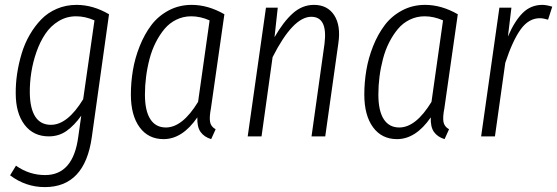

<svg xmlns="http://www.w3.org/2000/svg" viewBox="-20 -554 2264 780"><path d="M291 -534.2Q357.9 -534.2 422.9 -496.1L353 2.9Q324.7 206.1 162.1 206.1Q84.5 206.1 21 158.2L44.9 119.1Q99.1 157.2 163.1 157.2Q277.3 157.2 297.9 2L310.1 -84Q281.7 -44.4 250.5 -22.2Q219.2 0 178.2 0Q115.7 0 79.8 -47.1Q43.9 -94.2 43.9 -174.8Q43.5 -214.4 49.6 -254.9Q55.7 -295.4 67.9 -336.2Q80.1 -377 100.6 -412.4Q121.1 -447.8 147.5 -475.1Q173.8 -502.4 210.9 -518.3Q248 -534.2 291 -534.2ZM289.1 -487.8Q250.5 -487.8 218.3 -468.3Q186 -448.7 164.6 -417Q143.1 -385.3 128.4 -343.8Q113.8 -302.2 107.2 -260Q100.6 -217.8 101.1 -175.8Q102.1 -112.8 123.5 -79.8Q145 -46.9 187 -46.9Q254.4 -46.9 317.9 -150.9L363.8 -471.2Q326.2 -487.8 289.1 -487.8Z M758.8 -534.2Q825.2 -534.2 891.6 -496.1L836.9 -113.8Q830.1 -78.6 833.3 -59.3Q836.4 -40 856 -28.8L837.9 11.2Q809.1 2.4 794.7 -18.1Q780.3 -38.6 781.7 -77.1Q720.7 11.2 644.5 11.2Q582.5 11.2 547.1 -37.1Q511.7 -85.4 511.7 -169.9Q511.7 -219.7 520 -269Q528.3 -318.4 547.6 -366.7Q566.9 -415 594.7 -451.9Q622.6 -488.8 665 -511.5Q707.5 -534.2 758.8 -534.2ZM756.8 -487.8Q724.6 -487.8 696.5 -474.1Q668.5 -460.4 648.4 -436.5Q628.4 -412.6 612.8 -381.8Q597.2 -351.1 587.6 -314.9Q578.1 -278.8 573.5 -242.4Q568.8 -206.1 568.8 -169.9Q568.8 -104 590.6 -70.1Q612.3 -36.1 653.8 -36.1Q721.2 -36.1 784.7 -140.1L831.5 -471.2Q793.9 -487.8 756.8 -487.8Z M1255.4 -534.2Q1310.5 -534.2 1337.9 -491.9Q1365.2 -449.7 1354.5 -377.9L1301.3 0H1245.6L1298.3 -376Q1312 -485.8 1244.6 -485.8Q1170.4 -485.8 1087.4 -321.8L1042.5 0H986.3L1060.5 -522.9H1108.4L1095.2 -402.8Q1131.3 -465.8 1169.7 -500Q1208 -534.2 1255.4 -534.2Z M1707 -534.2Q1773.4 -534.2 1839.8 -496.1L1785.2 -113.8Q1778.3 -78.6 1781.5 -59.3Q1784.7 -40 1804.2 -28.8L1786.1 11.2Q1757.3 2.4 1742.9 -18.1Q1728.5 -38.6 1730 -77.1Q1668.9 11.2 1592.8 11.2Q1530.8 11.2 1495.4 -37.1Q1460 -85.4 1460 -169.9Q1460 -219.7 1468.3 -269Q1476.6 -318.4 1495.8 -366.7Q1515.1 -415 1543 -451.9Q1570.8 -488.8 1613.3 -511.5Q1655.8 -534.2 1707 -534.2ZM1705.1 -487.8Q1672.9 -487.8 1644.8 -474.1Q1616.7 -460.4 1596.7 -436.5Q1576.7 -412.6 1561 -381.8Q1545.4 -351.1 1535.9 -314.9Q1526.4 -278.8 1521.7 -242.4Q1517.1 -206.1 1517.1 -169.9Q1517.1 -104 1538.8 -70.1Q1560.5 -36.1 1602.1 -36.1Q1669.4 -36.1 1732.9 -140.1L1779.8 -471.2Q1742.2 -487.8 1705.1 -487.8Z M2183.6 -534.2Q2199.2 -534.2 2223.6 -526.9L2206.5 -474.1Q2187 -480 2172.9 -480Q2127.9 -480 2095.2 -434.6Q2062.5 -389.2 2032.7 -298.8L1990.7 0H1934.6L2008.8 -522.9H2057.6L2043.5 -405.8Q2070.8 -469.2 2103.8 -501.7Q2136.7 -534.2 2183.6 -534.2Z"/></svg>

Font: Fira Sans Compressed Light
Style: Italic
Weight: 300
Width: 3
Italic angle: -8°
Designer: Carrois Corporate & Edenspiekermann AG
Foundry: Carrois Corporate GbR & Edenspiekermann AG
Version: Version 4.203;PS 004.203;hotconv 1.0.88;makeotf.lib2.5.64775